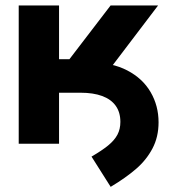

<svg xmlns="http://www.w3.org/2000/svg" viewBox="-20 -536 642 716"><path d="M122.9 -303.1H318.3Q397.5 -303.1 454.7 -273.3Q511.9 -243.5 541.6 -192.6Q571.3 -141.7 571.3 -79.7Q571.3 -25.3 548.6 17.7Q525.9 60.7 487.5 93.8Q449.2 127 392.7 160.8L321.3 48Q360.4 25.2 383.6 6.2Q406.8 -12.8 417.9 -33.7Q428.9 -54.6 428.9 -81.4Q428.9 -117.2 411.5 -141.5Q394.1 -165.8 361 -178Q327.8 -190.2 280.9 -190.2H122.9ZM49.8 -515.6H200.2V-315.2H238.9L392.4 -515.6H569.5L322.3 -190.2H200.2V0H49.8Z"/></svg>

Font: Intratopia Thin
Style: Regular
Weight: 100
Designer: Rasmus Andersson
Foundry: rsms
Version: Version 3.000;Glyphs 3.2.3 (3260)